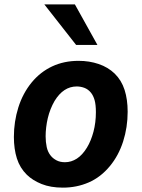

<svg xmlns="http://www.w3.org/2000/svg" viewBox="-20 -837 642 871"><path d="M181.2 -816.9H319.8L421.9 -633.3H325.2ZM265.1 14.2Q209.5 14.2 168.7 -2.2Q127.9 -18.6 101.6 -44.4Q70.3 -75.2 56.6 -118.2Q43 -161.1 43 -215.8Q43 -285.2 63.2 -349.6Q83.5 -414.1 124 -463.4Q163.1 -510.7 216.8 -535.9Q270.5 -561 336.4 -561Q385.3 -561 427.7 -546.6Q470.2 -532.2 500.5 -502.9Q531.2 -472.7 545.2 -429.2Q559.1 -385.7 559.1 -330.1Q559.1 -259.3 538.6 -195.3Q518.1 -131.3 478.5 -83.5Q437 -33.2 382.6 -9.5Q328.1 14.2 265.1 14.2ZM274.9 -101.1Q303.2 -101.1 328.6 -117.4Q354 -133.8 374.5 -167.5Q393.1 -198.2 404.1 -239.7Q415 -281.2 415 -328.1Q415 -361.8 409.2 -382.6Q403.3 -403.3 392.6 -416.5Q379.9 -432.1 362.8 -438.5Q345.7 -444.8 328.1 -444.8Q267.6 -444.8 227.5 -378.9Q217.3 -361.3 209.5 -341.6Q201.7 -321.8 196.8 -301Q191.9 -280.3 189.5 -259.3Q187 -238.3 187 -218.8Q187 -192.9 191.9 -169.9Q196.8 -147 210.4 -130.4Q220.7 -117.7 236.8 -109.4Q252.9 -101.1 274.9 -101.1Z"/></svg>

Font: Hack
Style: Bold Italic
Weight: 700
Italic angle: -11°
Monospace: yes
Designer: Christopher Simpkins
Foundry: Christopher Simpkins
Version: Version 2.017; ttfautohint (v1.4.1) -l 4 -r 80 -G 350 -x 0 -